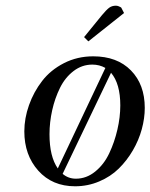

<svg xmlns="http://www.w3.org/2000/svg" viewBox="-20 -651 531 678"><path d="M65.9 -187Q65.9 -233.4 82.5 -280Q99.1 -326.7 128.9 -365.2Q158.7 -403.8 205.8 -428Q252.9 -452.1 309.1 -452.1Q393.6 -452.1 442.4 -402.3Q491.2 -352.5 491.2 -270Q491.2 -233.4 480.7 -194.8Q470.2 -156.2 449.2 -120.1Q428.2 -84 399.4 -55.7Q370.6 -27.3 330.3 -10.3Q290 6.8 245.1 6.8Q164.6 6.8 115.2 -48.3Q65.9 -103.5 65.9 -187ZM154.8 -176.8Q154.8 -98.1 184.1 -56.2L352.1 -411.1Q331.1 -422.9 306.2 -422.9Q269.5 -422.9 239.7 -400.1Q210 -377.4 191.9 -340.8Q173.8 -304.2 164.3 -261.7Q154.8 -219.2 154.8 -176.8ZM201.2 -37.1Q221.2 -20 248 -20Q285.2 -20 316.2 -45.2Q347.2 -70.3 365.7 -109.6Q384.3 -148.9 394.5 -193.1Q404.8 -237.3 404.8 -278.8Q404.8 -355.5 372.1 -394ZM276.9 -520 339.8 -597.2Q356 -616.7 365.7 -623.8Q375.5 -630.9 389.2 -630.9Q393.6 -630.9 398.2 -629.2Q402.8 -627.4 405.3 -626L408.2 -624L418 -605L292 -504.9Z"/></svg>

Font: Dehuti
Style: Bold-Italic
Weight: 700
Version: Version 1.2